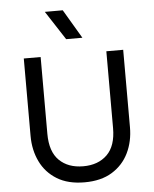

<svg xmlns="http://www.w3.org/2000/svg" viewBox="-62 -1000 858 1067"><g transform="rotate(-5 367.0 -466.5)"><path d="M367 15Q274.5 15 213 -22.8Q151.5 -60.5 120.5 -124.8Q89.5 -189 89.5 -268V-700H183.5V-271.5Q183.5 -172 233.2 -123.2Q283 -74.5 367 -74.5Q450.5 -74.5 500.2 -123.2Q550 -172 550 -271.5V-700H644V-268Q644 -189 613 -125Q582 -61 520.5 -23Q459 15 367 15ZM333.5 -786.5 228.5 -948H328.5L424 -786.5Z"/></g></svg>

Font: Geologica Roman Light
Style: Regular
Weight: 300
Designer: Sindre Bremnes, Frode Helland
Foundry: Monokrom Skriftforlag AS
Version: Version 1.010;gftools[0.9.28]